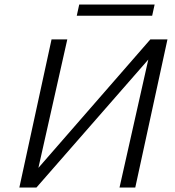

<svg xmlns="http://www.w3.org/2000/svg" viewBox="-20 -833 778 853"><path d="M98 0 106 -36 648 -658H692L684 -620L142 0ZM66 0 209 -658H279L131 0ZM511 0 659 -658H724L581 0ZM321 -763 332 -813H667L656 -763Z"/></svg>

Font: Ysabeau Infant
Style: Italic
Weight: 400
Italic angle: -12°
Designer: Christian Thalmann (Catharsis Fonts)
Version: Version 2.001;gftools[0.9.30]; featfreeze: ss01,ss02,lnum